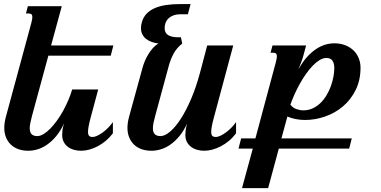

<svg xmlns="http://www.w3.org/2000/svg" viewBox="-20 -747 1913 965"><path d="M137.2 -630.9Q142.6 -651.4 142.6 -661.1Q142.6 -671.9 137.7 -675.5Q132.8 -679.2 124 -679.2H110.4L120.1 -715.8H290.5L236.8 -518.6H549.8L536.6 -467.3H223.1L141.1 -165.5Q135.7 -145.5 132.6 -129.9Q129.4 -114.3 129.4 -103Q129.4 -81.5 139.2 -72.3Q148.9 -63 167.5 -63Q182.1 -63 198.7 -73Q215.3 -83 232.2 -100.1Q249 -117.2 265.6 -139.9Q282.2 -162.6 296.6 -188.7Q311 -214.8 323 -242.7Q335 -270.5 342.8 -297.4H473.6L436 -157.2Q422.4 -106.9 422.4 -84.5Q422.4 -69.8 428 -64.2Q433.6 -58.6 444.8 -58.6Q456.1 -58.6 469.7 -65.2Q483.4 -71.8 497.6 -82.3Q511.7 -92.8 524.7 -106.2Q537.6 -119.6 547.4 -133.3V-77.1Q531.2 -55.7 511.7 -39.3Q492.2 -22.9 471.2 -12Q450.2 -1 428.7 4.9Q407.2 10.7 387.2 10.7Q369.6 10.7 352.5 6.1Q335.4 1.5 322 -8.3Q308.6 -18.1 300.5 -33.2Q292.5 -48.3 292.5 -68.8Q292.5 -79.1 293.9 -92.5Q295.4 -106 301.8 -126.5Q284.2 -88.9 262.7 -63Q241.2 -37.1 217.5 -20.5Q193.8 -3.9 169.4 3.4Q145 10.7 122.6 10.7Q94.7 10.7 72.3 2.7Q49.8 -5.4 34.2 -20.5Q18.6 -35.6 10 -56.9Q1.5 -78.1 1.5 -104.5Q1.5 -130.9 10.3 -162.6Z M695.8 -404.3Q700.2 -421.4 707.8 -439.5Q715.3 -457.5 725.3 -474.1Q735.4 -490.7 748 -504.9Q760.7 -519 775.9 -528.3Q757.8 -530.8 741.9 -536.4Q726.1 -542 714.1 -551.5Q702.1 -561 695.3 -574.7Q688.5 -588.4 688.5 -606Q688.5 -620.6 693.4 -636.7Q700.7 -661.6 717.3 -678.7Q733.9 -695.8 758.8 -706.5Q783.7 -717.3 816.2 -721.9Q848.6 -726.6 888.2 -726.6H938L924.3 -675.3H885.3Q868.7 -675.3 854.5 -670.7Q840.3 -666 829.8 -657.2Q819.3 -648.4 813.5 -635.3Q807.6 -622.1 807.6 -605Q807.6 -581.1 825.4 -570.3Q843.3 -559.6 875.5 -559.6H889.2L896 -528.3Q868.2 -505.9 853 -478.3Q837.9 -450.7 828.6 -417L760.3 -165.5Q754.9 -145.5 751.7 -130.1Q748.5 -114.7 748.5 -103Q748.5 -81.5 758.3 -72.3Q768.1 -63 786.6 -63Q808.6 -63 835.2 -85.7Q861.8 -108.4 888.7 -149.9Q915.5 -191.4 940.4 -249.5Q965.3 -307.6 984.4 -378.4L1021.5 -518.6H1152.3L1055.2 -157.2Q1041.5 -106.9 1041.5 -84.5Q1041.5 -69.8 1047.1 -64.2Q1052.7 -58.6 1064 -58.6Q1075.2 -58.6 1088.9 -65.2Q1102.5 -71.8 1116.7 -82.3Q1130.9 -92.8 1143.8 -106.2Q1156.7 -119.6 1166.5 -133.3V-77.1Q1150.4 -55.7 1130.9 -39.3Q1111.3 -22.9 1090.3 -12Q1069.3 -1 1047.9 4.9Q1026.4 10.7 1006.3 10.7Q988.8 10.7 971.7 6.1Q954.6 1.5 941.2 -8.3Q927.7 -18.1 919.7 -33.2Q911.6 -48.3 911.6 -68.8Q911.6 -79.1 913.1 -92.5Q914.6 -106 920.9 -126.5Q903.3 -88.9 881.8 -63Q860.4 -37.1 836.7 -20.5Q813 -3.9 788.6 3.4Q764.2 10.7 741.7 10.7Q713.9 10.7 691.4 2.7Q668.9 -5.4 653.3 -20.5Q637.7 -35.6 629.2 -56.9Q620.6 -78.1 620.6 -104.5Q620.6 -130.9 629.4 -162.6Z M1439.5 -220.7Q1452.1 -205.1 1470 -198.7Q1487.8 -192.4 1504.4 -192.4Q1530.3 -192.4 1551.8 -202.4Q1573.2 -212.4 1590.6 -229.2Q1607.9 -246.1 1621.1 -268.1Q1634.3 -290 1642.8 -313.7Q1651.4 -337.4 1655.8 -361.1Q1660.2 -384.8 1660.2 -405.3Q1660.2 -415.5 1658.2 -424.6Q1656.2 -433.6 1651.9 -440.7Q1647.5 -447.8 1639.9 -451.7Q1632.3 -455.6 1620.6 -455.6Q1603.5 -455.6 1585.9 -444.8Q1568.4 -434.1 1551 -416Q1533.7 -397.9 1517.1 -374.3Q1500.5 -350.6 1486.1 -324.5Q1471.7 -298.3 1459.7 -271.5Q1447.8 -244.6 1439.5 -220.7ZM1349.6 -518.6H1518.6L1506.3 -473.1Q1502 -456.1 1494.9 -437Q1487.8 -418 1480 -398.4Q1499.5 -433.6 1521.2 -458.3Q1543 -482.9 1566.2 -498.8Q1589.4 -514.6 1613 -522Q1636.7 -529.3 1660.6 -529.3Q1689.5 -529.3 1713.6 -520.3Q1737.8 -511.2 1755.1 -495.1Q1772.5 -479 1782.2 -456.3Q1792 -433.6 1792 -406.7Q1792 -343.8 1767.6 -294.7Q1743.2 -245.6 1703.6 -212.2Q1664.1 -178.7 1614 -161.4Q1564 -144 1513.2 -144Q1465.8 -144 1424.3 -161.1L1394.5 -51.3H1748L1734.9 0H1381.3L1327.6 198.7H1196.3L1250.5 0H1178.7L1191.9 -51.3H1263.7L1366.2 -433.6Q1371.6 -454.1 1371.6 -464.4Q1371.6 -474.6 1366.9 -478.3Q1362.3 -481.9 1353.5 -481.9H1339.8Z"/></svg>

Font: Arian AMU Serif
Style: Bold Italic
Weight: 700
Italic angle: -15°
Designer: Ruben Hakobyan (Tarumian)
Foundry: Ruben Hakobyan (Tarumian)
Version: Version 1.002